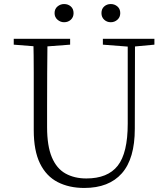

<svg xmlns="http://www.w3.org/2000/svg" viewBox="-20 -915 828 950"><path d="M297 -805Q279 -805 264.5 -817.5Q250 -830 250 -850Q250 -871 264.5 -883Q279 -895 297 -895Q317 -895 330.5 -883Q344 -871 344 -850Q344 -830 330.5 -817.5Q317 -805 297 -805ZM528 -805Q509 -805 495.5 -817.5Q482 -830 482 -850Q482 -871 495.5 -883Q509 -895 528 -895Q547 -895 561 -883Q575 -871 575 -850Q575 -830 561 -817.5Q547 -805 528 -805ZM397 15Q322 15 265.5 -14Q209 -43 178 -106Q147 -169 147 -271V-387Q147 -472 147 -556Q147 -640 145 -723H215Q214 -641 213.5 -557Q213 -473 213 -387V-286Q213 -193 236.5 -137Q260 -81 304 -56.5Q348 -32 407 -32Q513 -32 562.5 -95Q612 -158 612 -303V-723H648L647 -278Q647 -130 583 -57.5Q519 15 397 15ZM48 -694V-723H327V-694L194 -684H175ZM489 -694V-723H744V-694L636 -684H618Z"/></svg>

Font: Noto Serif SC
Style: Regular
Weight: 200
Designer: Ryoko NISHIZUKA 西塚涼子 (kana & ideographs); Frank Grießhammer (Latin, Greek & Cyrillic); Wenlong ZHANG 张文龙 (bopomofo); San
Foundry: Adobe
Version: Version 2.001;hotconv 1.1.0;makeotfexe 2.6.0